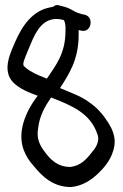

<svg xmlns="http://www.w3.org/2000/svg" viewBox="-20 -661 497 774"><path d="M132 -275C104 -239 78 -193 69 -143C57 -76 84 -27 115 7C152 53 196 93 266 93C312 89 349 65 380 34C407 7 432 -24 441 -72C447 -110 432 -141 418 -164C399 -194 376 -223 346 -244C307 -275 262 -288 222 -306C256 -359 297 -419 297 -519V-540C297 -540 299 -539 301 -539L310 -537C348 -529 361 -594 320 -602L310 -604C296 -609 284 -611 276 -618H275C264 -625 247 -633 230 -636L216 -640C209 -642 201 -640 195 -634C193 -634 190 -633 186 -632C113 -620 71 -560 42 -494C26 -456 -16 -378 34 -328C58 -304 95 -288 132 -275ZM169 -344C147 -353 124 -361 104 -374H103C93 -380 86 -386 83 -389H82V-390C79 -393 76 -395 75 -396C72 -408 76 -414 84 -436C89 -450 96 -464 103 -482C127 -541 156 -590 218 -584L234 -581C236 -580 235 -581 237 -580C243 -573 245 -555 244 -537V-536C244 -446 206 -399 169 -344ZM134 -145V-146C140 -196 162 -233 186 -268C267 -236 346 -206 374 -116C381 -95 369 -69 356 -54H355V-53C329 -19 306 7 264 12C213 12 184 -16 158 -52C140 -76 126 -105 134 -145Z"/></svg>

Font: Stray Cat
Style: ExBdCn
Weight: 800
Version: Version 1.0